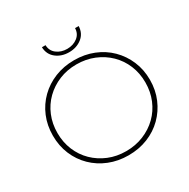

<svg xmlns="http://www.w3.org/2000/svg" viewBox="-192 -1057 1222 1239"><g transform="rotate(-30 418.5 -438.0)"><path d="M418 4Q341 4 275 -22.5Q209 -49 160 -97Q111 -145 84 -209.5Q57 -274 57 -350Q57 -426 84 -490.5Q111 -555 160 -603Q209 -651 275 -677.5Q341 -704 418 -704Q496 -704 562 -677.5Q628 -651 676.5 -603Q725 -555 752.5 -490.5Q780 -426 780 -350Q780 -274 752.5 -209.5Q725 -145 676.5 -97Q628 -49 562 -22.5Q496 4 418 4ZM418 -27Q488 -27 548 -51.5Q608 -76 652.5 -119.5Q697 -163 721.5 -222Q746 -281 746 -350Q746 -419 721.5 -478Q697 -537 652.5 -580.5Q608 -624 548 -648.5Q488 -673 418 -673Q348 -673 288.5 -648.5Q229 -624 184.5 -580.5Q140 -537 115.5 -478Q91 -419 91 -350Q91 -281 115.5 -222Q140 -163 184.5 -119.5Q229 -76 288.5 -51.5Q348 -27 418 -27ZM418 -764Q362 -764 322.5 -795Q283 -826 281 -880H308Q309 -838 341 -813.5Q373 -789 418 -789Q463 -789 495 -813.5Q527 -838 528 -880H555Q553 -826 513.5 -795Q474 -764 418 -764Z"/></g></svg>

Font: Montserrat ExtraLight
Style: Regular
Weight: 200
Designer: Julieta Ulanovsky
Foundry: Julieta Ulanovsky
Version: Version 9.000; ttfautohint (v1.8.4.7-5d5b)